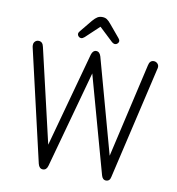

<svg xmlns="http://www.w3.org/2000/svg" viewBox="-86 -850 860 935"><g transform="rotate(10 344.5 -382.5)"><path d="M193 -115 85 -579Q80 -605 59 -605Q49 -605 42 -598Q35 -591 35 -581Q35 -578 35 -575Q35 -572 36 -569L164 -15Q170 8 188 8Q206 8 212 -14L344 -494L477 -14Q483 8 500 8Q519 8 523 -14L652 -569Q653 -572 653.5 -575Q654 -578 654 -581Q654 -591 646.5 -598Q639 -605 629 -605Q609 -605 604 -580L497 -114L368 -583Q361 -605 344 -605Q328 -605 321 -583ZM344 -725 411 -662Q420 -654 428 -654Q435 -654 440.5 -659.5Q446 -665 446 -671Q446 -678 440 -685L389 -746Q377 -761 367.5 -767Q358 -773 344 -773Q331 -773 321 -767Q311 -761 298 -746L248 -685Q242 -678 242 -672Q242 -665 247.5 -659.5Q253 -654 261 -654Q268 -654 277 -662Z"/></g></svg>

Font: Beiruti Light
Style: Regular
Weight: 300
Designer: Arlette Boutros
Foundry: Boutros
Version: Version 1.41